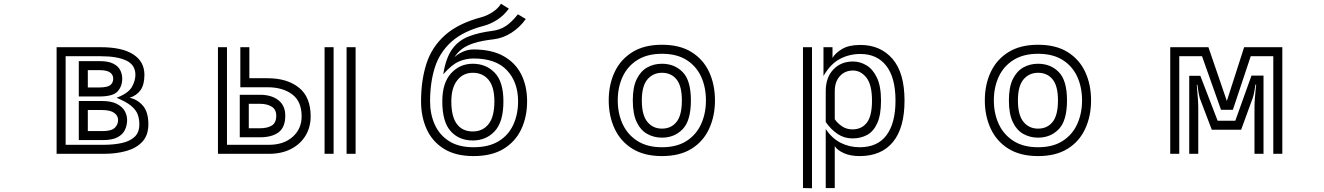

<svg xmlns="http://www.w3.org/2000/svg" viewBox="-20 -818 7040 1021"><path d="M281 -567H516Q630 -567 689 -528.5Q748 -490 748 -420Q748 -368 727.5 -339Q707 -310 669 -298Q710 -290 739.5 -256.5Q769 -223 769 -157Q769 -100 738 -65.5Q707 -31 653 -15.5Q599 0 531 0H281ZM531 -48Q583 -48 626 -57Q669 -66 695 -89.5Q721 -113 721 -157Q721 -186 712 -210Q703 -234 677 -255.5Q651 -277 600 -298Q662 -322 681 -355Q700 -388 700 -420Q700 -473 651.5 -496Q603 -519 516 -519H329V-48ZM399 -493H509Q556 -493 582.5 -479.5Q609 -466 619.5 -444.5Q630 -423 630 -400Q630 -359 605.5 -332Q581 -305 509 -305H399ZM509 -353Q550 -353 566 -365Q582 -377 582 -400Q582 -420 565.5 -432.5Q549 -445 509 -445H447V-353ZM399 -281H521Q571 -281 600.5 -266Q630 -251 643 -228Q656 -205 656 -180Q656 -152 644.5 -127.5Q633 -103 605 -88Q577 -73 526 -73H399ZM526 -121Q572 -121 590 -138Q608 -155 608 -180Q608 -203 587 -218Q566 -233 521 -233H447V-121Z M1823 -567H1871V0H1823ZM1706 -567H1754V0H1706ZM1139 -567H1187V-48H1410Q1489 -48 1536.5 -90.5Q1584 -133 1584 -199Q1584 -279 1533.5 -316.5Q1483 -354 1403 -354H1258V-567H1306V-402H1403Q1507 -402 1569.5 -352Q1632 -302 1632 -199Q1632 -142 1605 -97Q1578 -52 1528 -26Q1478 0 1410 0H1139ZM1255 -314H1363Q1423 -314 1460 -285.5Q1497 -257 1497 -203Q1497 -141 1461.5 -114.5Q1426 -88 1363 -88H1255ZM1363 -136Q1402 -136 1425.5 -150.5Q1449 -165 1449 -203Q1449 -236 1424.5 -251Q1400 -266 1363 -266H1303V-136Z M2776 -717Q2745 -673 2700 -644Q2655 -615 2605 -609Q2543 -602 2503 -589.5Q2463 -577 2438 -558.5Q2413 -540 2396 -513Q2413 -530 2440.5 -542.5Q2468 -555 2498 -555Q2594 -555 2657 -520Q2720 -485 2751.5 -423Q2783 -361 2783 -279Q2783 -197 2752 -131Q2721 -65 2658 -26.5Q2595 12 2498 12Q2403 12 2341 -26.5Q2279 -65 2249 -131Q2219 -197 2219 -279Q2219 -390 2247.5 -479Q2276 -568 2346.5 -631Q2417 -694 2542 -727Q2571 -735 2600 -754Q2629 -773 2644 -798L2686 -772Q2659 -735 2623.5 -712.5Q2588 -690 2554 -681Q2442 -652 2379.5 -595Q2317 -538 2292 -458Q2267 -378 2267 -279Q2267 -211 2292 -155.5Q2317 -100 2368 -67.5Q2419 -35 2498 -35Q2579 -35 2631.5 -67Q2684 -99 2709.5 -154.5Q2735 -210 2735 -279Q2735 -381 2676 -444Q2617 -507 2498 -507Q2458 -507 2420.5 -491Q2383 -475 2337 -423Q2351 -510 2384.5 -556.5Q2418 -603 2472 -624Q2526 -645 2599 -654Q2638 -659 2669 -679Q2700 -699 2734 -742ZM2494 -71Q2421 -71 2376.5 -120.5Q2332 -170 2332 -279Q2332 -377 2378.5 -428Q2425 -479 2494 -479Q2565 -479 2611 -431Q2657 -383 2657 -279Q2657 -170 2611 -120.5Q2565 -71 2494 -71ZM2494 -119Q2547 -119 2578 -158Q2609 -197 2609 -279Q2609 -356 2578 -393.5Q2547 -431 2494 -431Q2443 -431 2411.5 -391Q2380 -351 2380 -279Q2380 -198 2409.5 -158.5Q2439 -119 2494 -119Z M3500 12Q3406 12 3343 -27Q3280 -66 3248.5 -133.5Q3217 -201 3217 -284Q3217 -368 3248.5 -435Q3280 -502 3343 -541Q3406 -580 3500 -580Q3595 -580 3657.5 -541Q3720 -502 3751 -435Q3782 -368 3782 -284Q3782 -201 3751 -133.5Q3720 -66 3657.5 -27Q3595 12 3500 12ZM3500 -35Q3579 -35 3631 -68.5Q3683 -102 3708.5 -158.5Q3734 -215 3734 -284Q3734 -354 3708.5 -410Q3683 -466 3631 -499Q3579 -532 3500 -532Q3422 -532 3369.5 -499Q3317 -466 3291 -410Q3265 -354 3265 -284Q3265 -215 3291 -158.5Q3317 -102 3369.5 -68.5Q3422 -35 3500 -35ZM3500 -86Q3457 -86 3421.5 -106Q3386 -126 3365.5 -169.5Q3345 -213 3345 -284Q3345 -355 3366 -397.5Q3387 -440 3422 -459.5Q3457 -479 3500 -479Q3567 -479 3610.5 -434.5Q3654 -390 3654 -284Q3654 -177 3610.5 -131.5Q3567 -86 3500 -86ZM3500 -134Q3549 -134 3577.5 -169.5Q3606 -205 3606 -284Q3606 -361 3577.5 -396Q3549 -431 3500 -431Q3453 -431 3423 -396Q3393 -361 3393 -284Q3393 -206 3422.5 -170Q3452 -134 3500 -134Z M4371 -132Q4405 -81 4451.5 -58Q4498 -35 4551 -35Q4647 -35 4694.5 -99.5Q4742 -164 4742 -283Q4742 -405 4693 -468Q4644 -531 4555 -531Q4497 -531 4447 -505Q4397 -479 4359 -414V-567H4407V-510Q4422 -536 4458 -557.5Q4494 -579 4555 -579Q4662 -579 4726 -505Q4790 -431 4790 -283Q4790 -138 4728.5 -63Q4667 12 4551 12Q4502 12 4467.5 -3.5Q4433 -19 4419 -41V182H4371ZM4250 -567H4298V183L4250 182ZM4371 -333Q4371 -406 4411.5 -448.5Q4452 -491 4516 -491Q4553 -491 4587 -471Q4621 -451 4643 -405.5Q4665 -360 4665 -283Q4665 -208 4645.5 -164Q4626 -120 4592 -101Q4558 -82 4513 -82Q4470 -82 4435 -105Q4400 -128 4371 -169ZM4419 -184Q4434 -162 4458 -146Q4482 -130 4513 -130Q4562 -130 4589.5 -165.5Q4617 -201 4617 -283Q4617 -368 4587 -405.5Q4557 -443 4516 -443Q4473 -443 4446 -413Q4419 -383 4419 -333Z M5500 12Q5406 12 5343 -27Q5280 -66 5248.5 -133.5Q5217 -201 5217 -284Q5217 -368 5248.5 -435Q5280 -502 5343 -541Q5406 -580 5500 -580Q5595 -580 5657.5 -541Q5720 -502 5751 -435Q5782 -368 5782 -284Q5782 -201 5751 -133.5Q5720 -66 5657.5 -27Q5595 12 5500 12ZM5500 -35Q5579 -35 5631 -68.5Q5683 -102 5708.5 -158.5Q5734 -215 5734 -284Q5734 -354 5708.5 -410Q5683 -466 5631 -499Q5579 -532 5500 -532Q5422 -532 5369.5 -499Q5317 -466 5291 -410Q5265 -354 5265 -284Q5265 -215 5291 -158.5Q5317 -102 5369.5 -68.5Q5422 -35 5500 -35ZM5500 -86Q5457 -86 5421.5 -106Q5386 -126 5365.5 -169.5Q5345 -213 5345 -284Q5345 -355 5366 -397.5Q5387 -440 5422 -459.5Q5457 -479 5500 -479Q5567 -479 5610.5 -434.5Q5654 -390 5654 -284Q5654 -177 5610.5 -131.5Q5567 -86 5500 -86ZM5500 -134Q5549 -134 5577.5 -169.5Q5606 -205 5606 -284Q5606 -361 5577.5 -396Q5549 -431 5500 -431Q5453 -431 5423 -396Q5393 -361 5393 -284Q5393 -206 5422.5 -170Q5452 -134 5500 -134Z M6751 -519H6631L6536 -234H6473L6372 -519H6251V0H6203V-567H6406L6504 -281L6596 -567H6799V0H6751ZM6651 -246Q6651 -267 6653 -295Q6655 -323 6657.5 -344.5Q6660 -366 6660 -368H6656Q6656 -367 6654 -354Q6652 -341 6649 -325.5Q6646 -310 6642 -298L6580 -128H6424L6360 -296Q6357 -307 6354 -323Q6351 -339 6349.5 -352.5Q6348 -366 6347 -367H6344Q6344 -365 6346 -343Q6348 -321 6350 -293.5Q6352 -266 6352 -245V0H6304V-415H6363L6455 -176H6549L6635 -416H6699V0H6651Z"/></svg>

Font: Train One
Style: Regular
Weight: 400
Designer: Fontworks Inc.
Foundry: Fontworks Inc.
Version: Version 1.100